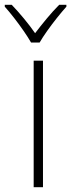

<svg xmlns="http://www.w3.org/2000/svg" viewBox="-58 -784 298 804"><path d="M122 0H83V-530H122ZM220 -764V-756Q202 -736 180.5 -709Q159 -682 139.5 -654.5Q120 -627 108 -606H72Q60 -627 41 -654.5Q22 -682 1 -709Q-20 -736 -38 -756V-764H-9Q16 -738 42.5 -706Q69 -674 89 -645Q111 -674 137.5 -706Q164 -738 190 -764Z"/></svg>

Font: Noto Sans Disp ExtLt
Style: Regular
Weight: 200
Designer: Monotype Design Team
Foundry: Monotype Imaging Inc.
Version: Version 2.000;GOOG;noto-source:20170915:90ef993387c0